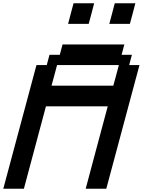

<svg xmlns="http://www.w3.org/2000/svg" viewBox="-20 -1145 866 1165"><path d="M500 0H625L826.2 -750H763.7L780.3 -812.5H717.8L734.4 -875H359.4L342.8 -812.5H280.3L263.7 -750H201.2L0 0H125Q147 -83 191.9 -250Q236.8 -417 258.8 -500H633.8Q611.3 -417 566.7 -250Q522 -83 500 0ZM667.5 -625H292.5Q298.3 -646 309.6 -687.7Q320.8 -729.5 326.2 -750H701.2Q695.8 -729.5 684.6 -687.5Q673.3 -645.5 667.5 -625ZM643.1 -1000H768.1Q773.9 -1020.5 784.9 -1062.3Q795.9 -1104 801.3 -1125H676.3Q670.9 -1104 659.9 -1062.3Q648.9 -1020.5 643.1 -1000ZM393.1 -1000H518.1Q523.9 -1020.5 534.9 -1062.3Q545.9 -1104 551.3 -1125H426.3Q420.4 -1104 409.4 -1062.3Q398.4 -1020.5 393.1 -1000Z"/></svg>

Font: Faithful 32x
Style: Oblique
Weight: 400
Foundry: Faithful Resource Pack
Version: Version 1.0; January 27, 2023